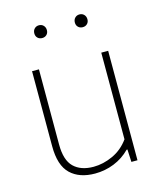

<svg xmlns="http://www.w3.org/2000/svg" viewBox="-113 -824 763 915"><g transform="rotate(-15 269.0 -367.0)"><path d="M78 -169.5V-540H112V-169Q112 -91.5 146.8 -57.8Q181.5 -24 244 -24Q291.5 -24 339.2 -45.8Q387 -67.5 419.5 -112.5V-540H453.5V0H423.5L420.5 -62H416.5Q382 -27 337 -9Q292 9 243 9Q165.5 9 121.8 -33Q78 -75 78 -169.5ZM135 -711Q135 -725 143.8 -734Q152.5 -743 166 -743Q179.5 -743 188.2 -734Q197 -725 197 -711Q197 -697 188.2 -688.5Q179.5 -680 166 -680Q152.5 -680 143.8 -688.5Q135 -697 135 -711ZM335 -711Q335 -725 343.8 -734Q352.5 -743 366 -743Q379.5 -743 388.2 -734Q397 -725 397 -711Q397 -697 388.2 -688.5Q379.5 -680 366 -680Q352.5 -680 343.8 -688.5Q335 -697 335 -711Z"/></g></svg>

Font: Encode Sans Thin
Style: Regular
Weight: 250
Designer: Multiple Designers
Foundry: Impallari Type
Version: Version 2.000